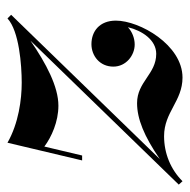

<svg xmlns="http://www.w3.org/2000/svg" viewBox="-56 -493 520 526"><g transform="rotate(-90 204.0 -230.0)"><path d="M27.5 -265H41L65.5 -368.5C91.5 -349 133.5 -330 177.5 -330C229.5 -330 293 -363.5 355.5 -406.5L-39 0H-38.5L-29.5 10C2.5 -22 46 -40.5 94 -40.5C160 -40.5 190 10 254.5 10C344 10 410.5 -107.5 410.5 -172.5C410.5 -217.5 381 -239.5 346 -239.5C314.5 -239.5 284.5 -217 284.5 -179.5C284.5 -144.5 315.5 -121 345 -121C362.5 -121 380 -128 392.5 -139.5C383 -100.5 357.5 -62 319.5 -62C264 -62 243 -114.5 184.5 -114.5C142 -114.5 94 -95.5 31 -52L426.5 -459.5L416.5 -469.5C382 -437.5 288.5 -430.5 240.5 -430.5C194.5 -430.5 129.5 -439 76 -469.5Z"/></g></svg>

Font: Bodoni* 16pt Medium
Style: Italic
Weight: 500
Italic angle: -13°
Version: Version 2.3